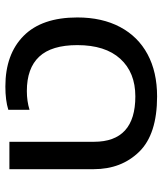

<svg xmlns="http://www.w3.org/2000/svg" viewBox="35 -625 605 715"><g transform="rotate(90 337.5 -267.5)"><path d="M45 -253Q45 -345 80.5 -412Q116 -479 182 -514.5Q248 -550 339 -550Q480 -550 545 -483.5Q610 -417 610 -314V0H508V-315Q508 -469 339 -469Q250 -469 199 -413Q148 -357 148 -253Q148 -157 191 -111Q234 -65 319 -65Q357 -65 389 -75V4Q354 15 302 15Q182 15 113.5 -53Q45 -121 45 -253Z"/></g></svg>

Font: Prompt
Style: Regular
Weight: 400
Designer: Katatrad Team
Foundry: CadsonDemak
Version: Version 1.001